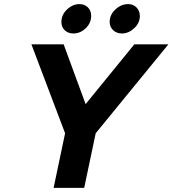

<svg xmlns="http://www.w3.org/2000/svg" viewBox="-20 -915 840 935"><path d="M279 -808Q279 -843 306.5 -869Q334 -895 367 -895Q392 -895 408 -879Q424 -863 424 -838Q424 -803 397.5 -777.5Q371 -752 337 -752Q312 -752 295.5 -767.5Q279 -783 279 -808ZM514 -808Q514 -843 542 -869Q570 -895 604 -895Q629 -895 645 -878.5Q661 -862 661 -837Q661 -803 633.5 -777.5Q606 -752 574 -752Q548 -752 531 -768Q514 -784 514 -808ZM297 -266 133 -699H290L397 -408L634 -699H800L446 -266L390 0H241Z"/></svg>

Font: Prompt Semibold
Style: Italic
Weight: 600
Italic angle: -12°
Designer: Katatrad Team
Foundry: CadsonDemak
Version: Version 1.000